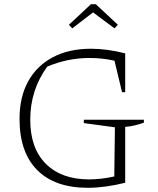

<svg xmlns="http://www.w3.org/2000/svg" viewBox="-20 -887 754 914"><path d="M398 7Q241 7 157 -77.5Q73 -162 73 -321Q73 -425 114 -499.5Q155 -574 231.5 -614.5Q308 -655 414 -655Q450 -655 491.5 -649.5Q533 -644 576 -633V-448H561L525 -598Q467 -611 407 -611Q302 -611 205 -570Q124 -459 124 -317Q124 -181 198.5 -107Q273 -33 404 -33Q462 -33 524 -47L527 -281L379 -301V-317H665V-303Q645 -296 623 -290.5Q601 -285 576 -283V-17Q479 7 398 7ZM436 -867 541 -769 525 -752 423 -828 324 -752 308 -769 413 -867Z"/></svg>

Font: Piazzolla SC ExtraLight
Style: Regular
Weight: 200
Designer: Juan Pablo del Peral
Foundry: Huerta Tipografica
Version: Version 1.330